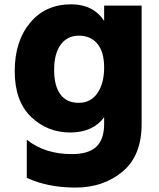

<svg xmlns="http://www.w3.org/2000/svg" viewBox="-20 -599 735 885"><path d="M308.6 -579.1Q409.2 -579.1 460 -502.9V-573.2H632.8V-26.4Q632.8 119.1 544.4 192.4Q456.1 265.6 328.1 265.6Q200.2 265.6 103.5 220.7V44.9Q186.5 111.3 310.5 111.3Q388.7 111.3 424.3 77.1Q460 43 460 -28.3V-58.6Q408.2 11.7 303.2 11.7Q198.2 11.7 123 -60.5Q47.9 -132.8 47.9 -271Q47.9 -409.2 118.7 -494.1Q189.5 -579.1 308.6 -579.1ZM259.8 -393.1Q229.5 -351.6 229.5 -277.3Q229.5 -203.1 258.3 -164.1Q287.1 -125 342.8 -125Q398.4 -125 429.2 -169.9Q460 -214.8 460 -287.6Q460 -360.4 428.7 -397.5Q397.5 -434.6 343.8 -434.6Q290 -434.6 259.8 -393.1Z"/></svg>

Font: GenEi M Gothic v2 Heavy
Style: Regular
Weight: 800
Version: Version 2.0